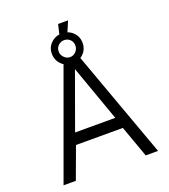

<svg xmlns="http://www.w3.org/2000/svg" viewBox="-165 -1058 1036 1176"><g transform="rotate(-20 353.0 -470.0)"><path d="M45 0 308 -723H399L661 0H580.5L506.5 -206H201L125 0ZM222 -280H484L354 -645ZM352.5 -682Q310.5 -682 281.8 -710.8Q253 -739.5 253 -782.5Q253 -822.5 282 -850.2Q311 -878 352.5 -878Q395 -878 424 -850Q453 -822 453 -780.5Q453 -738 424 -710Q395 -682 352.5 -682ZM351.5 -724Q374.5 -724 390.2 -741Q406 -758 406 -779.5Q406 -803.5 390.2 -819Q374.5 -834.5 351.5 -834.5Q330 -834.5 313.5 -819Q297 -803.5 297 -779.5Q297 -758 313.5 -741Q330 -724 351.5 -724ZM331 -853 351.5 -940H416.5L379.5 -853Z"/></g></svg>

Font: Public Sans Thin Light
Style: Regular
Weight: 300
Version: Version 1.007